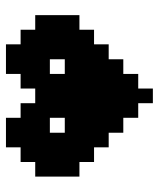

<svg xmlns="http://www.w3.org/2000/svg" viewBox="34 -554 520 628"><g transform="rotate(-90 294.0 -240.0)"><path d="M558.6 -288.1Q558.6 -272.5 558.6 -240.2Q543 -240.2 510.7 -240.2Q510.7 -224.6 510.7 -192.4Q494.1 -192.4 462.9 -192.4Q462.9 -176.8 462.9 -144.5Q446.3 -144.5 414.1 -144.5Q414.1 -127.9 414.1 -96.7Q398.4 -96.7 366.2 -96.7Q366.2 -80.1 366.2 -47.9Q350.6 -47.9 318.4 -47.9Q318.4 -32.2 318.4 0Q302.7 0 270.5 0Q270.5 -16.6 270.5 -47.9Q253.9 -47.9 222.7 -47.9Q222.7 -64.5 222.7 -96.7Q206.1 -96.7 173.8 -96.7Q173.8 -112.3 173.8 -144.5Q158.2 -144.5 126 -144.5Q126 -160.2 126 -192.4Q110.4 -192.4 78.1 -192.4Q78.1 -208 78.1 -240.2Q62.5 -240.2 30.3 -240.2Q30.3 -288.1 30.3 -384.8Q45.9 -384.8 78.1 -384.8Q78.1 -400.4 78.1 -432.6Q93.8 -432.6 126 -432.6Q126 -448.2 126 -480.5Q158.2 -480.5 222.7 -480.5Q222.7 -464.8 222.7 -432.6Q238.3 -432.6 270.5 -432.6Q270.5 -417 270.5 -384.8Q286.1 -384.8 318.4 -384.8Q318.4 -400.4 318.4 -432.6Q334 -432.6 366.2 -432.6Q366.2 -448.2 366.2 -480.5Q398.4 -480.5 462.9 -480.5Q462.9 -464.8 462.9 -432.6Q478.5 -432.6 510.7 -432.6Q510.7 -417 510.7 -384.8Q526.4 -384.8 558.6 -384.8Q558.6 -360.4 558.6 -336.9Q558.6 -312.5 558.6 -288.1ZM222.7 -336.9Q206.1 -336.9 173.8 -336.9Q173.8 -320.3 173.8 -288.1Q190.4 -288.1 222.7 -288.1Q222.7 -300.8 222.7 -312.5Q222.7 -324.2 222.7 -336.9ZM366.2 -288.1Q382.8 -288.1 414.1 -288.1Q414.1 -304.7 414.1 -336.9Q398.4 -336.9 366.2 -336.9Q366.2 -324.2 366.2 -312.5Q366.2 -300.8 366.2 -288.1Z"/></g></svg>

Font: pil love
Style: regular
Weight: 400
Designer: pierpaolo belleggia, riccardo antolini, manuela ilari
Foundry: pil communication
Version: Version 1.2